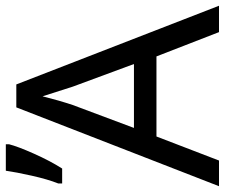

<svg xmlns="http://www.w3.org/2000/svg" viewBox="-78 -716 794 679"><g transform="rotate(-90 319.5 -377.0)"><path d="M432.1 -300.8 352.1 -517.1 317.9 -624Q303.2 -565.4 287.1 -517.1L206.1 -300.8ZM544.9 0 459 -221.2H175.8L90.8 0H0L278.8 -716.8H359.9L638.2 0ZM148.4 -753.9V-742.7Q140.6 -711.9 115.2 -654.8Q89.8 -597.7 62.5 -554.7H9.8V-568.8Q24.4 -605.5 37.1 -662.1Q49.8 -718.8 54.7 -753.9Z"/></g></svg>

Font: NotoSans
Style: Regular
Weight: 400
Designer: Monotype Design team
Foundry: Monotype Imaging Inc.
Version: Version 1.04